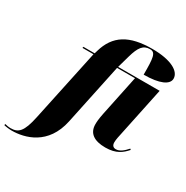

<svg xmlns="http://www.w3.org/2000/svg" viewBox="-366 -952 1330 1374"><g transform="rotate(30 298.5 -265.0)"><path d="M-82 240C26 240 196 196 242 -23L348 -526H496L426 -190C416 -140 415 -117 415 -99C415 -26 466 10 559 10C649 10 691 -26 726 -66L719 -73C690 -40 661 -17 631 -17C609 -17 597 -30 597 -55C597 -80 605 -111 611 -140L694 -536H351L380 -639C404 -723 430 -760 486 -760C533 -760 537 -718 537 -579C668 -579 737 -612 737 -661C737 -721 656 -770 499 -770C310 -770 206 -707 164 -560L157 -536H64L62 -526H153L27 67C-1 200 -33 229 -98 229C-113 229 -133 225 -144 222L-146 232C-133 236 -102 240 -82 240Z"/></g></svg>

Font: Noto Serif Display Black
Style: Italic
Weight: 900
Italic angle: -12°
Designer: Monotype Design Team
Foundry: Monotype Imaging Inc.
Version: Version 2.009